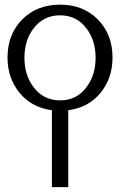

<svg xmlns="http://www.w3.org/2000/svg" viewBox="-20 -586 571 809"><path d="M454.1 -343.3Q454.1 -256.8 403.6 -194.8Q353 -132.8 267.6 -121.6V202.6H198.7V-121.6Q113.3 -132.8 62.5 -194.8Q11.7 -256.8 11.7 -343.3Q11.7 -441.4 73.5 -503.9Q135.3 -566.4 233.4 -566.4Q330.6 -566.4 392.3 -503.9Q454.1 -441.4 454.1 -343.3ZM344.7 -465.8Q303.7 -521 233.4 -521.5Q163.1 -521.5 121.1 -465.8Q83 -416 83 -342.3Q83 -269.5 121.1 -219.2Q163.1 -163.1 233.4 -163.1Q303.7 -163.1 344.7 -219.2Q382.8 -269.5 382.8 -342.3Q382.8 -415 344.7 -465.8Z"/></svg>

Font: Accordance
Style: Regular
Weight: 400
Version: Version 1.1 (build May 11, 2018) Miklal Software Solutions, 